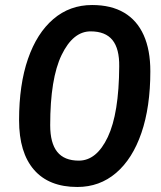

<svg xmlns="http://www.w3.org/2000/svg" viewBox="-20 -735 640 765"><path d="M288 10Q175 10 115.5 -58.5Q56 -127 56 -256Q56 -398 91.5 -500.5Q127 -603 192.5 -659Q258 -715 347 -715Q423 -715 474.5 -684.5Q526 -654 552.5 -595Q579 -536 579 -451Q579 -309 543.5 -205.5Q508 -102 442.5 -46Q377 10 288 10ZM294 -95Q365 -95 409.5 -189Q454 -283 455 -470Q456 -541 428 -575.5Q400 -610 341 -610Q271 -610 225.5 -516Q180 -422 180 -236Q180 -165 208 -130Q236 -95 294 -95Z"/></svg>

Font: Nunito Sans 12pt ExtraLight
Style: Italic
Weight: 200
Italic angle: -9°
Designer: Vernon Adams
Foundry: Vernon Adams
Version: Version 3.101;gftools[0.9.27]